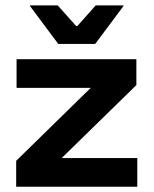

<svg xmlns="http://www.w3.org/2000/svg" viewBox="-20 -710 584 730"><path d="M502 -109V0H41.5V-98.5L325 -376H43V-485H498.5V-386.5L214.5 -109ZM201.5 -543 94 -687V-689.5H199.5L269.5 -611H274L344 -689.5H449.5V-687L342 -543Z"/></svg>

Font: AnekLatin_SemiExpandedSemiBold
Style: Regular
Weight: 600
Width: 6
Designer: Yesha Goshar
Foundry: Ek Type
Version: Version 1.003